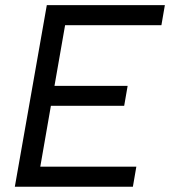

<svg xmlns="http://www.w3.org/2000/svg" viewBox="-20 -713 649 733"><path d="M36.6 0H487.3L500.5 -76.7H133.8L174.3 -309.1H454.1L467.3 -385.3H188L228.5 -616.7H596.2L609.4 -693.4H158.7Z"/></svg>

Font: Cascadia Mono SemiLight
Style: Italic
Weight: 350
Italic angle: -10°
Monospace: yes
Designer: Aaron Bell
Foundry: Saja Typeworks
Version: Version 2404.023